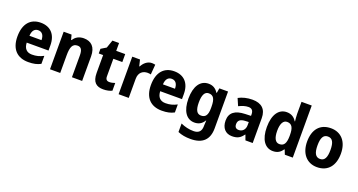

<svg xmlns="http://www.w3.org/2000/svg" viewBox="-52 -1576 4905 2633"><g transform="rotate(20 2400.5 -260.0)"><path d="M280 -557C133 -557 41 -459 41 -270C41 -85 139 10 299 10C375 10 428 -2 479 -29V-146C422 -116 374 -104 312 -104C235 -104 193 -150 190 -234H508V-309C508 -467 422 -557 280 -557ZM282 -448C340 -448 369 -403 369 -335H193C197 -414 232 -448 282 -448Z M908 -558C843 -558 788 -531 757 -477H749L730 -548H615V0H764V-257C764 -377 787 -434 862 -434C914 -434 935 -395 935 -318V0H1084V-359C1084 -494 1016 -558 908 -558Z M1438 -113C1402 -113 1382 -132 1382 -174V-432H1513V-548H1382V-662H1285L1245 -546L1169 -500V-432H1233V-171C1233 -36 1294 10 1393 10C1445 10 1488 -1 1520 -16V-129C1492 -119 1465 -113 1438 -113Z M1901 -558C1837 -558 1785 -511 1758 -457H1751L1729 -548H1616V0H1764V-278C1764 -373 1823 -412 1891 -412C1908 -412 1927 -409 1938 -406L1950 -552C1936 -555 1916 -558 1901 -558Z M2228 -557C2081 -557 1989 -459 1989 -270C1989 -85 2087 10 2247 10C2323 10 2376 -2 2427 -29V-146C2370 -116 2322 -104 2260 -104C2183 -104 2141 -150 2138 -234H2456V-309C2456 -467 2370 -557 2228 -557ZM2230 -448C2288 -448 2317 -403 2317 -335H2141C2145 -414 2180 -448 2230 -448Z M2728 -558C2609 -558 2536 -453 2536 -272C2536 -94 2607 10 2724 10C2786 10 2832 -16 2865 -71H2869C2867 -50 2865 -21 2865 0V10C2865 88 2826 124 2753 124C2687 124 2627 110 2565 82V206C2621 230 2679 240 2751 240C2929 240 3014 152 3014 -11V-548H2887L2875 -478H2869C2835 -532 2790 -558 2728 -558ZM2775 -435C2844 -435 2872 -387 2872 -275V-253C2872 -152 2842 -111 2777 -111C2716 -111 2688 -162 2688 -270C2688 -380 2717 -435 2775 -435Z M3369 -558C3292 -558 3222 -540 3167 -510L3212 -406C3261 -430 3307 -445 3351 -445C3398 -445 3424 -420 3424 -363V-342L3339 -339C3194 -334 3118 -279 3118 -163C3118 -56 3177 10 3272 10C3354 10 3394 -16 3436 -74H3440L3467 0H3573V-363C3573 -493 3500 -558 3369 -558ZM3376 -250 3424 -252V-206C3424 -141 3384 -102 3331 -102C3293 -102 3270 -121 3270 -166C3270 -217 3299 -247 3376 -250Z M3869 10C3938 10 3979 -20 4009 -66H4016L4042 0H4158V-760H4009V-584C4009 -548 4014 -507 4017 -477H4012C3983 -526 3938 -558 3870 -558C3755 -558 3680 -457 3680 -273C3680 -91 3754 10 3869 10ZM3920 -111C3864 -111 3831 -164 3831 -273C3831 -378 3863 -434 3919 -434C3991 -434 4016 -381 4016 -278V-257C4014 -157 3988 -111 3920 -111Z M4760 -275C4760 -457 4659 -558 4515 -558C4354 -558 4267 -450 4267 -275C4267 -103 4361 10 4512 10C4674 10 4760 -104 4760 -275ZM4419 -274C4419 -383 4447 -437 4513 -437C4581 -437 4608 -383 4608 -275C4608 -166 4581 -110 4514 -110C4447 -110 4419 -167 4419 -274Z"/></g></svg>

Font: Noto Sans Armenian SemiCondensed Medium
Style: Regular
Weight: 500
Width: 4
Designer: Monotype Design Team
Foundry: Monotype Imaging Inc.
Version: Version 2.008